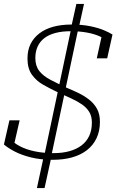

<svg xmlns="http://www.w3.org/2000/svg" viewBox="-20 -823 600 978"><path d="M249 -9Q187 -9 138.5 -21Q90 -33 55.5 -51Q21 -69 0 -87L28 -210H80L49 -75Q44 -81 39.5 -87.5Q35 -94 32 -100.5Q29 -107 28.5 -111.5Q28 -116 30 -118Q49 -95 81.5 -78Q114 -61 157.5 -52Q201 -43 253 -43Q298 -43 334 -53Q370 -63 395.5 -82.5Q421 -102 434.5 -131Q448 -160 448 -199Q448 -231 434.5 -253Q421 -275 397 -291.5Q373 -308 341 -322.5Q309 -337 272 -354Q236 -371 200.5 -391Q165 -411 142.5 -442.5Q120 -474 120 -525Q120 -567 135.5 -598.5Q151 -630 180 -652.5Q209 -675 250.5 -686.5Q292 -698 344 -698Q398 -698 439.5 -689.5Q481 -681 509.5 -669Q538 -657 553 -647L526 -526H473L502 -657Q509 -656 514.5 -650Q520 -644 524.5 -636.5Q529 -629 531 -621.5Q533 -614 531 -609Q515 -626 486.5 -638.5Q458 -651 421 -657.5Q384 -664 341 -664Q296 -664 262 -655Q228 -646 205.5 -628.5Q183 -611 171.5 -585.5Q160 -560 160 -528Q160 -487 180 -461.5Q200 -436 237 -416.5Q274 -397 322 -375Q351 -363 380 -349Q409 -335 434 -315.5Q459 -296 474 -269Q489 -242 489 -202Q489 -155 471.5 -118.5Q454 -82 422 -57.5Q390 -33 346 -21Q302 -9 249 -9ZM168 135 203 -27 206 -33 342 -675 343 -686 369 -803H408L382 -685L378 -673L242 -32V-25L207 135Z"/></svg>

Font: Roboto Serif Thin
Style: Italic
Weight: 250
Italic angle: -10°
Version: Version 1.007